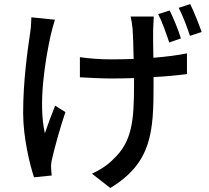

<svg xmlns="http://www.w3.org/2000/svg" viewBox="-20 -851 1040 954"><path d="M744 -769H629C633 -753 637 -729 639 -706C641 -679 643 -619 644 -558C607 -557 569 -556 534 -556C480 -556 423 -560 377 -567V-467C423 -464 490 -461 536 -461C572 -461 609 -462 646 -463C646 -451 646 -440 646 -431C646 -249 636 -146 542 -59C516 -31 471 -3 437 12L528 83C735 -42 743 -198 743 -430C743 -440 743 -453 743 -468C805 -471 863 -477 909 -483V-586C862 -576 804 -569 742 -564C741 -624 740 -684 741 -706C742 -729 743 -750 744 -769ZM253 -753 136 -765C135 -744 134 -714 130 -689C118 -607 95 -453 95 -290C95 -165 129 -31 149 30L237 21C236 9 234 -6 234 -17C233 -28 235 -48 239 -63C251 -116 279 -218 305 -294L254 -326C236 -282 216 -227 203 -189C169 -336 204 -551 233 -681C238 -701 246 -732 253 -753ZM823 -799 766 -781C786 -742 806 -684 821 -640L879 -660C867 -700 842 -761 823 -799ZM925 -831 868 -812C888 -774 909 -717 924 -673L982 -692C968 -731 944 -793 925 -831Z"/></svg>

Font: Source Han Sans JP Medium
Style: Regular
Weight: 500
Designer: Ryoko NISHIZUKA 西塚涼子 (kana, bopomofo & ideographs); Paul D. Hunt (Latin, Greek & Cyrillic); Sandoll Communications 산돌커뮤니
Foundry: Adobe
Version: Version 2.002;hotconv 1.0.116;makeotfexe 2.5.65601